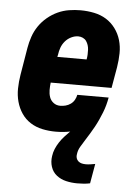

<svg xmlns="http://www.w3.org/2000/svg" viewBox="-53 -570 607 836"><g transform="rotate(5 250.0 -152.0)"><path d="M316 224Q291 224 267.5 218.5Q244 213 226 199Q208 185 200.5 162.5Q193 140 197 115Q199 99 205.5 83.5Q212 68 221.5 53.5Q231 39 242.5 26.5Q254 14 266 2Q251 5 235 6.5Q219 8 203 8Q173 8 144.5 2Q116 -4 92.5 -19Q69 -34 53.5 -57Q38 -80 30.5 -107.5Q23 -135 23.5 -165Q24 -195 29 -225L49 -345Q53 -369 61.5 -394Q70 -419 85 -441Q100 -463 121 -480.5Q142 -498 166 -509Q190 -520 215.5 -524Q241 -528 265 -528Q296 -528 325 -522Q354 -516 377.5 -501.5Q401 -487 418 -464Q435 -441 443 -413.5Q451 -386 450.5 -356Q450 -326 445 -295L429 -203H163Q161 -187 161 -170.5Q161 -154 166 -139.5Q171 -125 183.5 -115.5Q196 -106 213 -106Q224 -106 236 -109Q248 -112 258.5 -119.5Q269 -127 275 -138Q281 -149 283 -160H420Q417 -143 412.5 -126.5Q408 -110 401.5 -93.5Q395 -77 387.5 -60.5Q380 -44 371.5 -28.5Q363 -13 353.5 2.5Q344 18 334.5 33Q325 48 315.5 64Q306 80 304 97Q302 106 304.5 114.5Q307 123 313.5 128.5Q320 134 328.5 136Q337 138 346 138Q356 138 366 136.5Q376 135 387 133L372 219Q358 222 344 223Q330 224 316 224ZM182 -317H310Q312 -328 312.5 -338.5Q313 -349 312.5 -359.5Q312 -370 309 -379.5Q306 -389 300.5 -397Q295 -405 285.5 -409.5Q276 -414 265 -414Q250 -414 234.5 -406.5Q219 -399 208 -386Q197 -373 191.5 -357.5Q186 -342 184 -326Z"/></g></svg>

Font: Iosevka Heavy Oblique
Style: Regular
Weight: 900
Italic angle: -9°
Monospace: yes
Designer: Belleve Invis
Foundry: Belleve Invis
Version: Version 32.5.0; ttfautohint (v1.8.4)